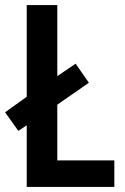

<svg xmlns="http://www.w3.org/2000/svg" viewBox="-26 -734 491 754"><path d="M79 0V-242L46 -220L-6 -293L79 -354V-714H199V-435L271 -484L323 -409L199 -323V-104H423V0Z"/></svg>

Font: Noto Sans Gujarati Condensed SemiBold
Style: Regular
Weight: 600
Width: 3
Designer: Jelle Bosma - Monotype Design Team, Universal Thirst
Foundry: Monotype Imaging Inc.
Version: Version 2.106; ttfautohint (v1.8.4.7-5d5b)